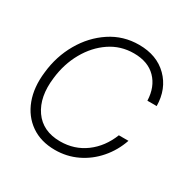

<svg xmlns="http://www.w3.org/2000/svg" viewBox="-127 -643 760 770"><g transform="rotate(30 253.0 -258.0)"><path d="M222.2 9.3Q156.7 9.3 110.8 -22.7Q64.9 -54.7 43.9 -110.8Q22.9 -167 31.7 -239.7Q40 -317.9 77.4 -382.6Q114.7 -447.3 173.6 -486.1Q232.4 -524.9 305.2 -524.9Q387.7 -524.9 437.5 -475.3Q487.3 -425.8 488.3 -347.2H445.3Q442.9 -410.2 406.2 -447.5Q369.6 -484.9 304.2 -484.9Q243.2 -484.9 194.1 -451.7Q145 -418.5 113.5 -362.5Q82 -306.6 74.2 -238.3Q62.5 -145.5 102.5 -88.1Q142.6 -30.8 223.1 -30.8Q289.1 -30.8 339.6 -68.1Q390.1 -105.5 415.5 -169.9H460Q441.9 -117.2 406.7 -76.7Q371.6 -36.1 324.2 -13.4Q276.9 9.3 222.2 9.3Z"/></g></svg>

Font: Inter Display ExtraLight
Style: Italic
Weight: 200
Italic angle: -9.39999°
Designer: Rasmus Andersson
Foundry: rsms
Version: Version 4.000;git-a52131595